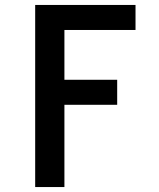

<svg xmlns="http://www.w3.org/2000/svg" viewBox="-20 -540 640 775"><path d="M122 215V-520H527V-419H240V-218H453V-117H240V215Z"/></svg>

Font: Iosevka Custom Extended
Style: Bold
Weight: 700
Width: 7
Monospace: yes
Designer: Belleve Invis
Foundry: Belleve Invis
Version: Version 11.2.4; ttfautohint (v1.8.4)